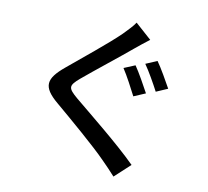

<svg xmlns="http://www.w3.org/2000/svg" viewBox="-92 -916 1185 1092"><g transform="rotate(10 500.0 -370.5)"><path d="M646 -573 581 -546C607 -507 643 -438 664 -397L732 -426C712 -463 672 -536 646 -573ZM765 -619 699 -591C726 -553 763 -487 785 -445L852 -474C831 -512 791 -583 765 -619ZM703 -730 610 -813C597 -792 567 -762 544 -738C476 -671 331 -555 255 -491C160 -412 150 -364 247 -283C339 -205 489 -77 555 -9C581 17 608 45 632 72L722 -11C618 -115 436 -260 352 -330C292 -381 292 -394 349 -443C420 -503 559 -612 625 -668C645 -684 677 -711 703 -730Z"/></g></svg>

Font: GenYoGothic2 TW M
Style: Regular
Weight: 500
Version: Version 2.100;PS 2.1;hotconv 16.6.51;makeotf.lib2.5.65220 DE